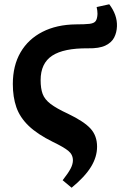

<svg xmlns="http://www.w3.org/2000/svg" viewBox="-20 -642 596 898"><path d="M315 236 273 201Q299 168 310 147Q321 126 321 108Q321 81 299.5 63.5Q278 46 228 22Q155 -14 114 -53.5Q73 -93 56.5 -140.5Q40 -188 40 -249Q40 -335 76 -397Q112 -459 178.5 -493Q245 -527 335 -528Q377 -528 398.5 -530.5Q420 -533 427.5 -543.5Q435 -554 436 -577Q436 -584 435 -592.5Q434 -601 432 -609L491 -622Q529 -572 527 -519Q526 -490 514 -466.5Q502 -443 473 -429Q444 -415 391 -416Q278 -417 224 -381.5Q170 -346 170 -267Q170 -228 179.5 -202.5Q189 -177 216.5 -156Q244 -135 298 -110Q373 -74 403.5 -40.5Q434 -7 434 44Q434 92 405.5 138.5Q377 185 315 236Z"/></svg>

Font: Literata 12pt
Style: Bold Italic
Weight: 700
Italic angle: -2°
Designer: Latin by Veronika Burian and Jose Scaglione. Greek by Irene Vlachou. Cyrillic by Vera Evstafieva
Foundry: TypeTogether
Version: Version 3.002